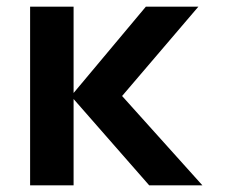

<svg xmlns="http://www.w3.org/2000/svg" viewBox="-20 -554 672 574"><path d="M426 0 200 -258V0H70V-534H200V-276L416 -534H573L345 -267L585 0Z"/></svg>

Font: Geist SemBd
Style: Regular
Weight: 400
Designer: Basement.studio, Andrés Briganti, Mateo Zaragoza
Foundry: Basement.studio, Vercel, Andrés Briganti, Guido Ferreyra, Mateo Zaragoza
Version: Version 1.401